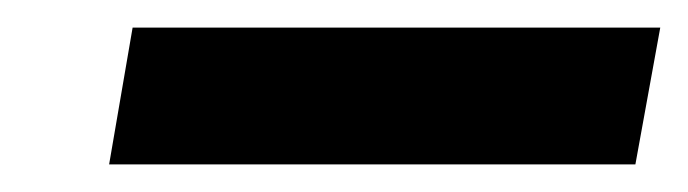

<svg xmlns="http://www.w3.org/2000/svg" viewBox="-20 -702 498 139"><path d="M59 -583 76 -682H458L440 -583Z"/></svg>

Font: DM Sans 16pt ExtraBold
Style: Italic
Weight: 800
Italic angle: -10°
Version: Version 4.004;gftools[0.9.30]